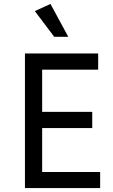

<svg xmlns="http://www.w3.org/2000/svg" viewBox="-20 -950 571 970"><path d="M486 -81V0H106V-680H476V-598H193V-385H446V-303H193V-81ZM254 -764 156 -894 235 -930 325 -764Z"/></svg>

Font: Inria Sans
Style: Regular
Weight: 400
Designer: Black Foundry Team
Foundry: Black Foundry
Version: Version 1.2; ttfautohint (v1.8.3)